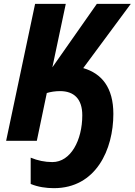

<svg xmlns="http://www.w3.org/2000/svg" viewBox="-20 -734 702 1001"><path d="M261 247C481 247 571 45 571 -140C571 -278 510 -351 414 -379L662 -714H485L253 -383L323 -714H163L12 0H172L224 -249C243 -255 268 -259 293 -259C366 -259 409 -218 409 -133C409 -3 349 111 253 111C214 111 176 103 140 88V225C178 241 221 247 261 247Z"/></svg>

Font: Noto Sans SemiCondensed ExtraBold
Style: Italic
Weight: 800
Width: 4
Italic angle: -12°
Designer: Monotype Design Team
Foundry: Monotype Imaging Inc.
Version: Version 2.013